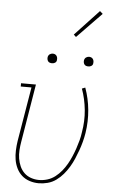

<svg xmlns="http://www.w3.org/2000/svg" viewBox="-63 -1004 626 1053"><g transform="rotate(5 250.0 -477.0)"><path d="M191 8Q165 8 140.5 0Q116 -8 98 -24Q80 -40 69 -62.5Q58 -85 54 -109.5Q50 -134 51 -160.5Q52 -187 56 -213L106 -512H47V-530H129L76 -210Q72 -187 70.5 -163.5Q69 -140 72.5 -118Q76 -96 85 -75.5Q94 -55 109.5 -40Q125 -25 146.5 -17.5Q168 -10 191 -10Q214 -10 237 -17Q260 -24 279.5 -39Q299 -54 314.5 -73Q330 -92 342 -113Q354 -134 363.5 -156.5Q373 -179 380.5 -201Q388 -223 394 -245.5Q400 -268 403 -291Q414 -353 408 -414Q402 -475 382 -530L400 -537Q421 -479 427 -416Q433 -353 423 -289Q419 -264 412.5 -239.5Q406 -215 397.5 -191.5Q389 -168 379 -144.5Q369 -121 355.5 -98.5Q342 -76 325 -56Q308 -36 286.5 -20.5Q265 -5 240 1.5Q215 8 191 8ZM406 -654Q400 -654 394 -656Q388 -658 384.5 -663Q381 -668 380 -674Q379 -680 380 -686Q381 -691 383.5 -695Q386 -699 389.5 -701.5Q393 -704 397.5 -705.5Q402 -707 406 -707Q413 -707 418.5 -704.5Q424 -702 427.5 -697Q431 -692 432 -686Q433 -680 432 -674Q432 -669 429.5 -665Q427 -661 423 -658.5Q419 -656 415 -655Q411 -654 406 -654ZM206 -654Q200 -654 194 -656Q188 -658 184.5 -663Q181 -668 180 -674Q179 -680 180 -686Q181 -691 183.5 -695Q186 -699 189.5 -701.5Q193 -704 197.5 -705.5Q202 -707 206 -707Q213 -707 218.5 -704.5Q224 -702 227.5 -697Q231 -692 232 -686Q233 -680 232 -674Q232 -669 229.5 -665Q227 -661 223 -658.5Q219 -656 215 -655Q211 -654 206 -654ZM325 -809 312 -821 444 -962 460 -948Z"/></g></svg>

Font: Iosevka Slab Thin
Style: Italic
Weight: 100
Italic angle: -9°
Monospace: yes
Designer: Belleve Invis
Foundry: Belleve Invis
Version: Version 11.1.1; ttfautohint (v1.8.3)